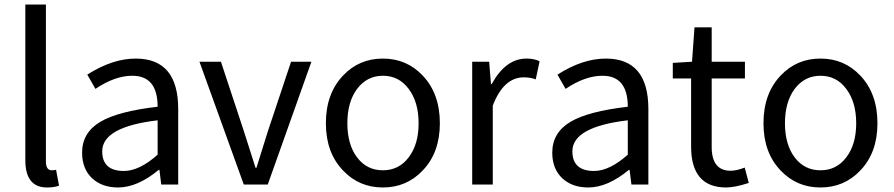

<svg xmlns="http://www.w3.org/2000/svg" viewBox="-20 -816 3951 849"><path d="M92 -108V-796H183V-102Q183 -63 209 -63Q218 -63 228 -65L241 5Q220 13 188 13Q92 13 92 -108Z M388 -27Q343 -69 343 -141Q343 -229 423 -277Q502 -324 677 -344Q677 -481 565 -481Q488 -481 402 -423L366 -486Q477 -557 580 -557Q768 -557 768 -334V0H693L685 -65H682Q588 13 502 13Q432 13 388 -27ZM677 -132V-284Q432 -255 432 -147Q432 -60 528 -60Q596 -60 677 -132Z M862 -543H957L1059 -234L1110 -74H1114L1164 -234L1267 -543H1357L1164 0H1058Z M1497 -62Q1421 -141 1421 -271Q1421 -402 1497 -482Q1568 -557 1673 -557Q1778 -557 1849 -482Q1925 -402 1925 -271Q1925 -141 1849 -62Q1778 13 1673 13Q1568 13 1497 -62ZM1787 -120Q1831 -177 1831 -271Q1831 -365 1787 -423Q1744 -481 1673 -481Q1603 -481 1559 -423Q1516 -365 1516 -271Q1516 -177 1559 -120Q1602 -63 1673 -63Q1744 -63 1787 -120Z M2068 -543H2143L2151 -444H2154Q2216 -557 2308 -557Q2343 -557 2366 -545L2349 -465Q2326 -474 2296 -474Q2207 -474 2159 -349V0H2068Z M2467 -27Q2422 -69 2422 -141Q2422 -229 2502 -277Q2581 -324 2756 -344Q2756 -481 2644 -481Q2567 -481 2481 -423L2445 -486Q2556 -557 2659 -557Q2847 -557 2847 -334V0H2772L2764 -65H2761Q2667 13 2581 13Q2511 13 2467 -27ZM2756 -132V-284Q2511 -255 2511 -147Q2511 -60 2607 -60Q2675 -60 2756 -132Z M3036 -168V-469H2955V-538L3040 -543L3051 -695H3127V-543H3274V-469H3127V-166Q3127 -61 3211 -61Q3237 -61 3273 -75L3291 -7Q3229 13 3191 13Q3036 13 3036 -168Z M3432 -62Q3356 -141 3356 -271Q3356 -402 3432 -482Q3503 -557 3608 -557Q3713 -557 3784 -482Q3860 -402 3860 -271Q3860 -141 3784 -62Q3713 13 3608 13Q3503 13 3432 -62ZM3722 -120Q3766 -177 3766 -271Q3766 -365 3722 -423Q3679 -481 3608 -481Q3538 -481 3494 -423Q3451 -365 3451 -271Q3451 -177 3494 -120Q3537 -63 3608 -63Q3679 -63 3722 -120Z"/></svg>

Font: `nÑOSR
Style: Regular
Weight: 400
Designer: Ryoko NISHIZUKA ¬âXZm¬º[P (kana & ideographs); Paul D. Hunt (Latin, Greek & Cyrillic); Wenlong ZHANG _ e¬á¬ü¬ô (bopomof
Foundry: Adobe Systems Incorporated
Version: Version 1.00 June 24, 2014, initial release